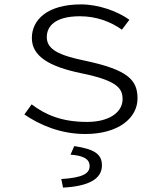

<svg xmlns="http://www.w3.org/2000/svg" viewBox="-20 -596 740 874"><path d="M91 -75C159 -28 255 14 368 14C521 14 606 -60 606 -148C606 -232 562 -278 370 -319C248 -344 193 -371 193 -427C193 -476 230 -522 344 -522C419 -522 484 -497 535 -461L569 -506C515 -545 428 -576 349 -576C197 -576 125 -507 125 -423C125 -340 204 -293 348 -263C517 -229 538 -192 538 -144C538 -89 483 -41 376 -41C262 -41 187 -73 124 -121ZM259 219 267 258C381 252 444 220 444 157C444 106 411 83 318 69L301 108C356 112 388 126 388 160C388 193 358 213 259 219Z"/></svg>

Font: Kawkab Mono Light
Style: Regular
Weight: 300
Monospace: yes
Designer: Abdullah Arif
Foundry: Abdullah Arif
Version: Version 1.000;PS 000.500;hotconv 1.0.88;makeotf.lib2.5.64775